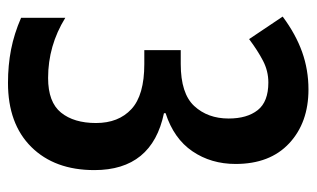

<svg xmlns="http://www.w3.org/2000/svg" viewBox="-172 -592 774 469"><g transform="rotate(90 214.5 -357.0)"><path d="M182 10Q139 10 100.5 2.5Q62 -5 23 -22V-130Q91 -88 170 -88Q229 -88 254.5 -119.5Q280 -151 280 -205Q280 -260 246 -291.5Q212 -323 136 -323H102V-412H136Q208 -412 238.5 -445Q269 -478 269 -529Q269 -574 248.5 -600Q228 -626 181 -626Q153 -626 128 -613Q103 -600 75 -579L20 -661Q63 -693 106.5 -708.5Q150 -724 198 -724Q279 -724 329.5 -677Q380 -630 380 -546Q380 -486 349 -440.5Q318 -395 256 -375V-371Q395 -342 395 -201Q395 -104 338.5 -47Q282 10 182 10Z"/></g></svg>

Font: Noto Sans Gurmukhi ExtraCondensed SemiBold
Style: Regular
Weight: 600
Width: 2
Designer: Jelle Bosma - Monotype Design Team
Foundry: Monotype Imaging Inc.
Version: Version 2.004; ttfautohint (v1.8.4.7-5d5b)